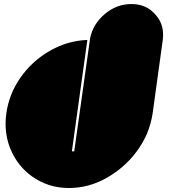

<svg xmlns="http://www.w3.org/2000/svg" viewBox="-20 -940 862 956"><path d="M740.2 -377Q732.4 -324.2 711.9 -274.4Q690.4 -225.6 658.2 -182.6Q598.6 -103.5 509.8 -53.7Q421.9 -3.9 323.2 -3.9Q270.5 -3.9 224.6 -18.6Q177.7 -34.2 139.6 -61.5Q69.3 -111.3 33.2 -195.3Q7.8 -255.9 7.8 -324.2Q7.8 -349.6 11.7 -377Q25.4 -472.7 82 -553.7Q138.7 -633.8 220.7 -682.6Q264.6 -709 314.5 -724.6Q364.3 -739.3 415 -741.2Q389.6 -556.6 337.9 -186.5Q341.8 -186.5 349.6 -186.5Q376 -375 428.7 -750Q443.4 -821.3 502.9 -871.1Q561.5 -919.9 634.8 -919.9Q710 -919.9 754.9 -866.2Q793 -823.2 792 -764.6Q792 -752 790 -738.3Q773.4 -617.2 740.2 -377Z"/></svg>

Font: Superfatty Italic
Style: Italic
Weight: 400
Version: Version 1.0